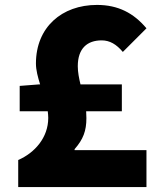

<svg xmlns="http://www.w3.org/2000/svg" viewBox="-20 -760 649 780"><path d="M283 -154C318 -194 331 -228 331 -280C331 -289 330 -299 330 -308H475V-417H307C301 -442 296 -467 296 -491C296 -564 335 -596 393 -596C426 -596 453 -580 479 -549L575 -645C523 -707 460 -740 374 -740C231 -740 126 -649 126 -502C126 -475 134 -446 143 -417H137L60 -411V-308H174C175 -299 176 -290 176 -281C176 -201 121 -139 54 -110V0H575V-150H283Z"/></svg>

Font: Noto Sans CJK Black
Style: Bold
Weight: 900
Designer: Ryoko NISHIZUKA (kana & ideographs); Paul D. Hunt (Latin, Greek & Cyrillic); Wenlong ZHANG (bopomofo); Sandoll Communica
Foundry: Adobe Systems Incorporated
Version: Version 1.000;PS 1;hotconv 1.0.78;makeotf.lib2.5.61930